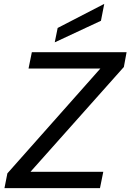

<svg xmlns="http://www.w3.org/2000/svg" viewBox="-20 -969 672 989"><path d="M618 -624 137 -84H512L495 0H3L18 -76L497 -616H127L144 -700H632ZM517 -949 500 -862 262 -751 277 -825Z"/></svg>

Font: Albert Sans Medium
Style: Italic
Weight: 500
Italic angle: -11.25°
Designer: Andreas Rasmussen
Foundry: a.Foundry
Version: Version 1.025